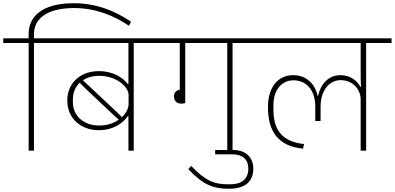

<svg xmlns="http://www.w3.org/2000/svg" viewBox="-40 -936 2453 1193"><path d="M138 0H171V-669H329V-698H171V-724C171 -813 242 -886 421 -886C552 -886 667 -840 761 -776L774 -801C674 -870 555 -916 418 -916C228 -916 138 -838 138 -725V-698H-20V-669H138Z M758 0H791V-669H949V-698H289V-669H758V-414H754C724 -453 665 -494 574 -494C456 -494 378 -417 378 -312C378 -198 465 -127 574 -127C664 -127 724 -171 754 -214H758ZM679 -246 513 -402 475 -437C480 -441 485 -443 490 -446C515 -459 544 -465 577 -465C681 -465 759 -398 759 -346V-289C759 -262 743 -232 718 -208ZM576 -156C479 -156 413 -217 413 -300V-321C413 -364 431 -398 455 -422L494 -383L662 -225L698 -192C690 -187 682 -182 674 -178C648 -165 619 -156 576 -156Z M1088 -292C1096 -292 1106 -294 1111 -296V-669H1372V0H1405V-669H1563V-698H909V-669H1077V-378C1054 -375 1041 -360 1041 -336C1041 -310 1057 -292 1088 -292Z M1383 237C1486 237 1534 189 1534 112C1534 42 1487 -4 1410 -4H1297V23H1406C1468 23 1503 56 1503 111C1503 177 1461 209 1393 209H1371C1288 209 1233 184 1148 95L1130 115C1220 209 1279 237 1383 237Z M2201 0H2235V-669H2393V-698H1523V-669H2201V-456L2203 -396H2200C2180 -431 2142 -469 2075 -469C1999 -469 1952 -412 1936 -339H1934C1918 -413 1866 -469 1781 -469C1690 -469 1625 -398 1625 -271C1625 -111 1694 -28 1843 -12L1849 -41C1708 -56 1659 -134 1659 -254V-283C1659 -377 1710 -437 1783 -437C1864 -437 1919 -375 1919 -275V-184H1952V-273C1952 -372 2004 -438 2077 -438C2160 -438 2201 -371 2201 -320Z"/></svg>

Font: IBM Plex Devanagari ExtraLight
Style: Regular
Weight: 200
Designer: Mike Abbink, Paul van der Laan, Pieter van Rosmalen, Erin McLaughlin
Foundry: Bold Monday
Version: Version 1.0